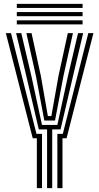

<svg xmlns="http://www.w3.org/2000/svg" viewBox="-20 -971 512 991"><path d="M223 0V-303.2H180.2L115.8 -578.5L63.2 -800H89.8L142 -578.5L196.8 -326H276L330.8 -578.5L382.8 -800H409.2L357 -578.5L292.5 -303.2H249.5V0ZM170.2 0V-257.2H149L10.2 -800H36.8L168.2 -280.2H196.8V0ZM276 0V-280.2H304.2L435.8 -800H462.2L323.5 -257.2H302.5V0ZM208.8 -349 165.5 -578.5 116.2 -800H142.8L191 -578.5L227 -372H245.2L281.8 -578.5L330 -800H356.5L307.5 -578.5L264 -349ZM66.8 -930V-951.2H406.2V-930ZM66.8 -845V-866.2H406.2V-845ZM66.8 -887.5V-908.8H406.2V-887.5Z"/></svg>

Font: Big Shoulders Inline Text Thin ExtraBold
Style: Regular
Weight: 800
Version: Version 2.002